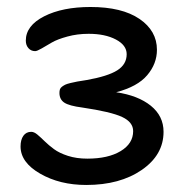

<svg xmlns="http://www.w3.org/2000/svg" viewBox="-20 -524 539 552"><path d="M228 7.8Q151.9 7.8 95.5 -24.7Q39.1 -57.1 39.1 -103Q39.1 -122.1 47.1 -133.5Q55.2 -145 69.8 -145Q78.1 -145 87.6 -137Q97.2 -128.9 108.6 -117.7Q120.1 -106.4 135.3 -95.2Q150.4 -84 175.3 -75.9Q200.2 -67.9 231 -67.9Q291 -67.9 326.9 -89.6Q362.8 -111.3 362.8 -147Q362.8 -172.9 331.1 -187.7Q299.3 -202.6 216.8 -214.8Q178.7 -219.7 164.8 -229Q150.9 -238.3 150.9 -256.8Q150.9 -262.7 152.3 -267.1Q153.8 -271.5 158.4 -274.9Q163.1 -278.3 167.5 -280.5Q171.9 -282.7 182.9 -285.4Q193.8 -288.1 202.4 -289.6Q210.9 -291 229 -293.9Q290 -304.7 317.1 -321.8Q344.2 -338.9 344.2 -368.2Q344.2 -394 313.2 -410.4Q282.2 -426.8 234.9 -426.8Q202.1 -426.8 173.6 -418.9Q145 -411.1 129.2 -401.9Q113.3 -392.6 99.9 -384.8Q86.4 -377 81.1 -377Q69.3 -377 61.8 -385.5Q54.2 -394 54.2 -407.2Q54.2 -450.2 106.9 -477.1Q159.7 -503.9 240.2 -503.9Q330.6 -503.9 380.9 -469.7Q431.2 -435.5 431.2 -380.9Q431.2 -340.8 403.3 -307.9Q375.5 -274.9 314 -258.8Q377 -249.5 413.6 -220Q450.2 -190.4 450.2 -145Q450.2 -78.6 387.5 -35.4Q324.7 7.8 228 7.8Z"/></svg>

Font: Shantell Sans Normal
Style: Regular
Weight: 400
Designer: Stephen Nixon, Anya Danilova, Shantell Martin
Foundry: Arrow Type
Version: Version 1.006;[559af2be0]